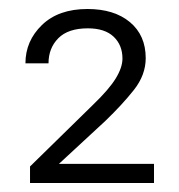

<svg xmlns="http://www.w3.org/2000/svg" viewBox="-20 -736 401 431"><path d="M325.7 -368.2V-325.2H47.4V-362.3L188.5 -500.5Q224.6 -535.2 239.7 -559.8Q254.9 -584.5 254.9 -604.5Q254.9 -634.8 235.1 -653.6Q215.3 -672.4 177.2 -672.4Q132.8 -672.4 110.8 -650.1Q88.9 -627.9 88.9 -593.8H37.1Q37.1 -644 74.2 -679.9Q111.3 -715.8 176.3 -715.8Q236.3 -715.8 271.7 -686.3Q307.1 -656.7 307.1 -605.5Q307.1 -567.9 280.8 -534.4Q254.4 -501 216.3 -464.4L112.3 -368.2Z"/></svg>

Font: Vazirmatn RD ExtraLight
Style: Regular
Weight: 200
Designer: Saber Rastikerdar
Foundry: Saber Rastikerdar
Version: Version 32.102